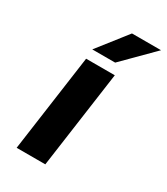

<svg xmlns="http://www.w3.org/2000/svg" viewBox="-176 -779 747 858"><g transform="rotate(30 197.5 -350.0)"><path d="M202.1 0H54.2L124 -500H272ZM127 -549.8 245.1 -700.2H395L245.1 -549.8Z"/></g></svg>

Font: Fivo Sans Modern
Style: Italic
Weight: 700
Designer: Alexander Slobzheninov
Foundry: Alexander Slobzheninov
Version: 1.0